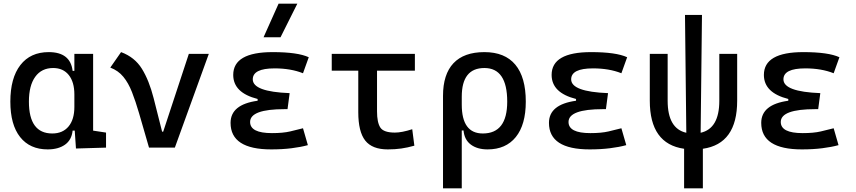

<svg xmlns="http://www.w3.org/2000/svg" viewBox="-20 -815 4728 1060"><path d="M243.2 9.8Q145 9.8 91.1 -58.3Q37.1 -126.5 37.1 -253.9Q37.1 -384.3 92.5 -455.8Q147.9 -527.3 249 -527.3Q368.7 -527.3 380.9 -423.8H390.6V-517.6H494.1V-93.8L565.4 -83V0L399.4 4.9L392.6 -93.8H380.9Q375.5 -42 338.6 -16.1Q301.8 9.8 243.2 9.8ZM390.6 -224.6V-293Q390.6 -362.3 359.6 -400.9Q328.6 -439.5 273.4 -439.5Q209.5 -439.5 174.6 -391.1Q139.6 -342.8 139.6 -253.9Q139.6 -78.1 268.6 -78.1Q326.2 -78.1 358.4 -116.7Q390.6 -155.3 390.6 -224.6Z M802.7 0 747.6 -190.4Q728.5 -255.9 708.7 -306.4Q689 -356.9 660.9 -391.1Q632.8 -425.3 588.9 -441.9L648.4 -527.3Q723.6 -499.5 763.4 -435.3Q803.2 -371.1 828.1 -273.4L875 -87.9H880.9L1022.5 -517.6H1132.8L945.3 0Z M1477.5 9.8Q1252.9 9.8 1252.9 -136.7Q1252.9 -238.3 1402.3 -258.8V-268.6Q1267.6 -302.7 1267.6 -401.4Q1267.6 -527.3 1485.4 -527.3Q1623.5 -527.3 1684.6 -499L1652.8 -410.6Q1585.4 -437.5 1496.1 -437.5Q1375.5 -437.5 1375.5 -377Q1375.5 -308.6 1579.1 -300.8L1567.4 -212.4H1551.8Q1360.8 -212.4 1360.8 -141.6Q1360.8 -80.1 1481.4 -80.1Q1542 -80.1 1581.8 -89.4Q1621.6 -98.6 1652.8 -106.9L1679.7 -13.7Q1640.6 -2.9 1589.6 3.4Q1538.6 9.8 1477.5 9.8ZM1435.1 -609.4 1518.1 -794.9H1621.6L1528.8 -609.4Z M2121.1 9.8Q2034.7 9.8 1996.3 -39.1Q1958 -87.9 1958 -195.3V-424.8H1811.5V-517.6H2270.5V-424.8H2061.5V-200.2Q2061.5 -138.7 2079.8 -110.8Q2098.1 -83 2160.2 -83Q2198.2 -83 2255.9 -101.6L2267.6 -10.7Q2230 0 2195.3 4.9Q2160.6 9.8 2121.1 9.8Z M2671.9 9.8Q2615.2 9.8 2579.6 -16.6Q2543.9 -43 2539.1 -94.7H2529.3V224.6H2425.8V-285.6Q2425.8 -404.8 2483.6 -466.1Q2541.5 -527.3 2654.3 -527.3Q2767.1 -527.3 2825 -458Q2882.8 -388.7 2882.8 -253.9Q2882.8 -126.5 2827.6 -58.3Q2772.5 9.8 2671.9 9.8ZM2529.3 -237.3Q2529.3 -78.1 2645.5 -78.1Q2780.3 -78.1 2780.3 -253.9Q2780.3 -439.5 2654.3 -439.5Q2529.3 -439.5 2529.3 -281.2Z M3235.4 9.8Q3010.7 9.8 3010.7 -136.7Q3010.7 -238.3 3160.2 -258.8V-268.6Q3025.4 -302.7 3025.4 -401.4Q3025.4 -527.3 3243.2 -527.3Q3381.3 -527.3 3442.4 -499L3410.6 -410.6Q3343.3 -437.5 3253.9 -437.5Q3133.3 -437.5 3133.3 -377Q3133.3 -308.6 3336.9 -300.8L3325.2 -212.4H3309.6Q3118.7 -212.4 3118.7 -141.6Q3118.7 -80.1 3239.3 -80.1Q3299.8 -80.1 3339.6 -89.4Q3379.4 -98.6 3410.6 -106.9L3437.5 -13.7Q3398.4 -2.9 3347.4 3.4Q3296.4 9.8 3235.4 9.8Z M3756.8 224.6V6.3Q3567.4 -20.5 3567.4 -258.8V-517.6H3666V-258.8Q3666 -105 3769 -82L3761.7 -732.4H3855.5L3848.1 -82Q3951.2 -105 3951.2 -258.8V-517.6H4049.8V-258.8Q4049.8 -20.5 3860.4 6.3V224.6Z M4407.2 9.8Q4182.6 9.8 4182.6 -136.7Q4182.6 -238.3 4332 -258.8V-268.6Q4197.3 -302.7 4197.3 -401.4Q4197.3 -527.3 4415 -527.3Q4553.2 -527.3 4614.3 -499L4582.5 -410.6Q4515.1 -437.5 4425.8 -437.5Q4305.2 -437.5 4305.2 -377Q4305.2 -308.6 4508.8 -300.8L4497.1 -212.4H4481.4Q4290.5 -212.4 4290.5 -141.6Q4290.5 -80.1 4411.1 -80.1Q4471.7 -80.1 4511.5 -89.4Q4551.3 -98.6 4582.5 -106.9L4609.4 -13.7Q4570.3 -2.9 4519.3 3.4Q4468.3 9.8 4407.2 9.8Z"/></svg>

Font: Cascadia Mono PL
Style: Regular
Weight: 400
Monospace: yes
Designer: Aaron Bell
Foundry: Saja Typeworks
Version: Version 2404.023; ttfautohint (v1.8.4)